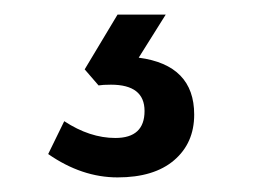

<svg xmlns="http://www.w3.org/2000/svg" viewBox="-20 -26 357 263"><path d="M46 185 68 140Q103 163 138 163Q178 163 178 126Q178 90 132 90Q121 90 115 91L96 69L141 -6H207L170 53Q246 63 246 131Q246 170 218.5 193.5Q191 217 141 217Q92 217 46 185Z"/></svg>

Font: Niramit
Style: Regular
Weight: 400
Version: Version 1.000; ttfautohint (v1.6)